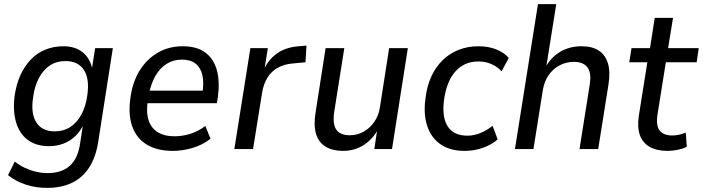

<svg xmlns="http://www.w3.org/2000/svg" viewBox="-20 -725 3419 934"><path d="M209 189Q154 189 105 173Q56 157 19 127L52 61Q76 80 102 92Q128 104 156 110.5Q184 117 212 117Q279 117 318.5 82.5Q358 48 369 -23L385 -127H390Q374 -90 348 -64.5Q322 -39 289 -26.5Q256 -14 219 -14Q156 -14 115.5 -44Q75 -74 58.5 -129Q42 -184 51 -258Q59 -314 79 -358.5Q99 -403 129.5 -435Q160 -467 200.5 -483.5Q241 -500 289 -500Q346 -500 383 -470Q420 -440 430 -384H426L443 -491H529L457 -30Q445 42 413 91Q381 140 329.5 164.5Q278 189 209 189ZM246 -86Q290 -86 322.5 -107.5Q355 -129 376.5 -169Q398 -209 405 -264Q416 -342 388 -385Q360 -428 298 -428Q255 -428 222.5 -406.5Q190 -385 169 -345Q148 -305 141 -251Q129 -172 157 -129Q185 -86 246 -86Z M821 9Q745 9 695 -21Q645 -51 624 -108Q603 -165 614 -246Q624 -324 658.5 -380.5Q693 -437 747 -468.5Q801 -500 869 -500Q937 -500 978 -470Q1019 -440 1034.5 -385Q1050 -330 1040 -254L1035 -223H682L691 -284H982L964 -267Q973 -323 964.5 -359.5Q956 -396 931.5 -415.5Q907 -435 865 -435Q823 -435 790 -414Q757 -393 735.5 -355Q714 -317 704 -265L700 -241Q690 -182 702 -142.5Q714 -103 746.5 -82.5Q779 -62 829 -62Q867 -62 905.5 -74Q944 -86 979 -112L1004 -50Q966 -20 917 -5.5Q868 9 821 9Z M1120 0 1198 -491H1283L1265 -379H1260Q1283 -433 1326 -464Q1369 -495 1432 -500L1471 -503L1466 -422L1401 -416Q1360 -412 1329.5 -394.5Q1299 -377 1280.5 -346.5Q1262 -316 1255 -274L1211 0Z M1649 9Q1598 9 1564 -11.5Q1530 -32 1517.5 -73.5Q1505 -115 1515 -177L1564 -491H1655L1606 -182Q1600 -143 1606 -117.5Q1612 -92 1631 -79.5Q1650 -67 1681 -67Q1718 -67 1749 -84.5Q1780 -102 1801 -132.5Q1822 -163 1828 -202L1873 -491H1964L1887 0H1801L1816 -101H1822Q1795 -49 1750 -20Q1705 9 1649 9Z M2240 9Q2169 9 2123 -23Q2077 -55 2058 -113Q2039 -171 2050 -248Q2057 -307 2078.5 -353.5Q2100 -400 2133.5 -432.5Q2167 -465 2211 -482.5Q2255 -500 2308 -500Q2355 -500 2393.5 -485Q2432 -470 2455 -443L2420 -378Q2399 -401 2370 -413.5Q2341 -426 2308 -426Q2272 -426 2244 -413.5Q2216 -401 2194.5 -376.5Q2173 -352 2159.5 -317.5Q2146 -283 2140 -239Q2129 -155 2158 -110Q2187 -65 2254 -65Q2285 -65 2317 -78Q2349 -91 2376 -113L2401 -47Q2382 -30 2355.5 -17Q2329 -4 2299.5 2.5Q2270 9 2240 9Z M2485 0 2597 -705H2686L2636 -392H2631Q2657 -444 2703.5 -472Q2750 -500 2809 -500Q2860 -500 2892 -479.5Q2924 -459 2937 -417.5Q2950 -376 2940 -314L2890 0H2799L2848 -308Q2855 -349 2848.5 -374Q2842 -399 2822.5 -411.5Q2803 -424 2772 -424Q2734 -424 2702 -407Q2670 -390 2649 -359.5Q2628 -329 2621 -289L2575 0Z M3228 9Q3175 9 3140.5 -10.5Q3106 -30 3092.5 -68.5Q3079 -107 3088 -164L3129 -422H3041L3052 -491H3142L3165 -638H3254L3230 -491H3379L3369 -422H3219L3179 -171Q3170 -115 3188.5 -90.5Q3207 -66 3251 -66Q3268 -66 3285 -70Q3302 -74 3316 -80L3321 -11Q3304 -2 3278 3.5Q3252 9 3228 9Z"/></svg>

Font: Nunito Sans 10pt SemiCondensed Medium
Style: Italic
Weight: 500
Width: 4
Italic angle: -9°
Designer: Vernon Adams
Foundry: Vernon Adams
Version: Version 3.101;gftools[0.9.27]